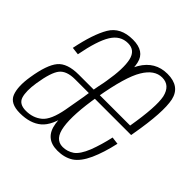

<svg xmlns="http://www.w3.org/2000/svg" viewBox="-163 -738 879 879"><g transform="rotate(45 276.5 -299.0)"><path d="M250 -107.5 298.5 -384Q316.5 -482.5 303.2 -541.8Q290 -601 214 -601Q134.5 -601 101.2 -544.5Q68 -488 46 -379.5L83 -375Q103 -480.5 131.8 -527Q160.5 -573.5 210 -573.5Q256 -573.5 267 -525Q278 -476.5 262 -382L217 -126L219.5 -112.5ZM86 3.5Q152.5 3.5 191.2 -29.2Q230 -62 245.5 -147L222.5 -157Q207.5 -76 175.5 -49.8Q143.5 -23.5 98 -23.5Q53.5 -23.5 43.5 -55.8Q33.5 -88 42.5 -146.5Q55.5 -229.5 78.2 -257.2Q101 -285 155 -285Q193.5 -285 250 -285L254.5 -312Q196.5 -312 152 -312Q77.5 -312 47.5 -275.5Q17.5 -239 3 -147Q-8.5 -76.5 7.2 -36.5Q23 3.5 86 3.5ZM329 3.5 334 -25.5Q283 -25.5 272.5 -95Q261.5 -164.5 284.5 -300.5Q311 -455.5 347 -514.5Q382 -573 431.5 -573Q482.5 -573 496 -515Q507.5 -458.5 483 -313.5H281L276 -286H517Q518.5 -294 519.5 -301Q548 -463.5 533.5 -533Q518 -602 437 -602Q357.5 -602 315.5 -531Q274 -460.5 246.5 -300Q223.5 -160.5 235.5 -78Q248 3.5 329 3.5ZM334 -25.5 329 3.5Q373.5 3.5 406 -17Q438 -38 462 -90.5Q485.5 -143 501 -213.5L465 -218Q452 -159 433 -109.5Q413 -60 388.5 -42.5Q363 -25.5 334 -25.5Z"/></g></svg>

Font: Anybody Condensed ExtraLight
Style: Italic
Weight: 250
Width: 3
Italic angle: -10°
Version: Version 1.113;gftools[0.9.25]